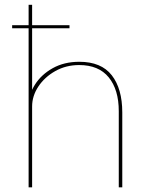

<svg xmlns="http://www.w3.org/2000/svg" viewBox="-20 -802 641 822"><path d="M32 -681V-694H277.5V-681ZM488.5 0V-206.5Q488.5 -223.5 488.5 -244.8Q488.5 -266 488.5 -287.2Q488.5 -308.5 488.5 -326Q488.5 -418 445.5 -470.8Q402.5 -523.5 319 -523.5Q262.5 -523.5 216.8 -497.8Q171 -472 144.2 -431.5Q117.5 -391 117.5 -346.5L102.5 -349.5Q102.5 -396.5 129.5 -439.5Q156.5 -482.5 205.5 -510Q254.5 -537.5 319.5 -537.5Q413.5 -537.5 458.5 -479.8Q503.5 -422 503.5 -320.5Q503.5 -293.5 503.5 -261Q503.5 -228.5 503.5 -200V0ZM102.5 0V-781.5H117.5V0Z"/></svg>

Font: Epilogue Thin
Style: Regular
Weight: 250
Designer: Tyler Finck
Foundry: Etcetera Type Co
Version: Version 2.111